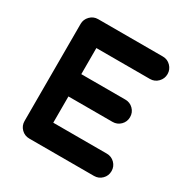

<svg xmlns="http://www.w3.org/2000/svg" viewBox="-163 -859 974 1000"><g transform="rotate(30 323.5 -359.0)"><path d="M534 -134Q562 -134 581.5 -114.5Q601 -95 601 -67Q601 -39 581.5 -19.5Q562 0 534 0H145Q117 0 97.5 -19.5Q78 -39 78 -67V-651Q78 -678 97.5 -698Q117 -718 145 -718H534Q562 -718 581.5 -698Q601 -678 601 -650.5Q601 -623 581.5 -603Q562 -583 534 -583H212V-426H477Q505 -426 524.5 -406.5Q544 -387 544 -359Q544 -331 524.5 -311.5Q505 -292 477 -292H212V-134Z"/></g></svg>

Font: Multiround Pro
Style: Regular
Weight: 400
Designer: Ivan Filipov, Sasha Pavljenko
Version: Version 1.005;Fontself Maker 3.5.4